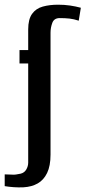

<svg xmlns="http://www.w3.org/2000/svg" viewBox="-62 -653 364 817"><path d="M38 144Q18 145 -3.5 143.5Q-25 142 -42 139V89L-12 90Q-3 91 6.5 89.5Q16 88 26 86Q42 82 50 68Q58 54 58 39V-383H21V-440H58V-528Q58 -571 74.5 -594Q91 -617 120 -625Q149 -633 185 -633Q212 -633 236 -629.5Q260 -626 282 -620L273 -565Q252 -572 233.5 -574Q215 -576 192 -576Q168 -576 160.5 -555.5Q153 -535 153 -514V5Q153 53 138.5 83Q124 113 98.5 127.5Q73 142 38 144Z"/></svg>

Font: Alumni Sans SemiBold
Style: Regular
Weight: 600
Designer: Robert E. Leuschke
Foundry: Robert E. Leuschke
Version: Version 1.018